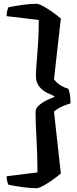

<svg xmlns="http://www.w3.org/2000/svg" viewBox="-20 -820 406 1010"><path d="M170 170Q139 170 96.5 164Q54 158 25 152Q22 148 18.5 136.5Q15 125 15 107L177 87Q177 -5 172 -90Q167 -175 167 -230Q167 -250 184.5 -265.5Q202 -281 225.5 -292.5Q249 -304 266 -310V-314Q249 -321 226 -332.5Q203 -344 186 -365.5Q169 -387 169 -421Q169 -448 173 -493Q177 -538 180.5 -595.5Q184 -653 184 -715L15 -735Q15 -753 18.5 -765.5Q22 -778 25 -782Q54 -788 96.5 -794Q139 -800 170 -800Q184 -800 207 -787.5Q230 -775 255.5 -757Q281 -739 300 -722L264 -403Q279 -382 301 -369.5Q323 -357 338 -354Q343 -348 347 -327Q351 -306 351 -276Q331 -271 306 -259.5Q281 -248 264 -233L300 92Q281 109 255.5 127Q230 145 207 157.5Q184 170 170 170Z"/></svg>

Font: Texturina 72pt Black
Style: Regular
Weight: 900
Designer: Guillermo Torres Carreño
Foundry: Omnibus-Type
Version: Version 1.002; ttfautohint (v1.8.3)